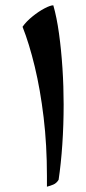

<svg xmlns="http://www.w3.org/2000/svg" viewBox="-20 -689 325 724"><path d="M157 15Q157 4 157 -5.5Q157 -15 157 -25Q157 -142 144.5 -246.5Q132 -351 111 -438Q90 -525 65 -588Q79 -608 102.5 -627Q126 -646 148 -657.5Q170 -669 181 -669Q194 -624 202.5 -562.5Q211 -501 215.5 -432Q220 -363 220 -295Q220 -218 215 -144.5Q210 -71 201 -11Q193 2 181 7Q169 12 157 15Z"/></svg>

Font: Ruwudu SemiBold
Style: Regular
Weight: 600
Designer: Becca Hirsbrunner Spalinger
Foundry: SIL International
Version: Version 3.000